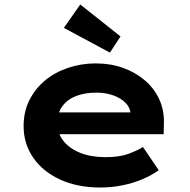

<svg xmlns="http://www.w3.org/2000/svg" viewBox="-20 -824 847 854"><path d="M426 10Q324 10 247 -25.5Q170 -61 127.5 -123Q85 -185 85 -263Q85 -327 110.5 -378Q136 -429 179.5 -465.5Q223 -502 282 -522Q341 -542 406 -542Q472 -542 527.5 -522Q583 -502 624.5 -466.5Q666 -431 688.5 -382Q711 -333 709 -274L708 -227H195L172 -324H578L561 -302V-322Q557 -349 536 -369Q515 -389 482 -400.5Q449 -412 408 -412Q359 -412 320 -397.5Q281 -383 258 -352.5Q235 -322 235 -275Q235 -232 261.5 -198Q288 -164 336 -144.5Q384 -125 450 -125Q511 -125 550.5 -139.5Q590 -154 616 -170L686 -67Q651 -42 609 -25Q567 -8 521 1Q475 10 426 10ZM469 -590 264 -700 337 -804 516 -662Z"/></svg>

Font: Lexend Mega
Style: Bold
Weight: 700
Version: Version 1.007